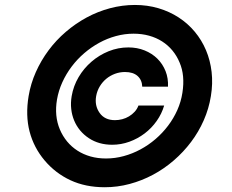

<svg xmlns="http://www.w3.org/2000/svg" viewBox="-20 -759 955 790"><path d="M97.7 -363.6Q106.2 -414.8 127.5 -462.5Q148.8 -510.3 179.9 -552Q210.9 -593.8 250.9 -628Q290.8 -662.3 336.5 -687Q382.1 -711.6 432.5 -725.1Q483 -738.6 535.2 -738.6Q586.6 -738.6 632.1 -725.1Q677.6 -711.6 715.2 -687.1Q752.8 -662.6 781.4 -628.4Q810 -594.1 827.6 -552.4Q845.2 -510.7 850.7 -462.9Q856.2 -415.1 847.7 -363.6Q839.5 -312.1 818.5 -264.4Q797.6 -216.6 766.3 -175.1Q735.1 -133.5 695.3 -99.1Q655.5 -64.6 609.7 -40.1Q563.9 -15.6 513.5 -2.1Q463.1 11.4 410.9 11.4Q331.7 11.4 269.9 -17.4Q208.1 -46.2 163.7 -98.7Q119 -151.6 101.7 -217.9Q84.5 -284.1 97.7 -363.6ZM226.2 -226.6Q237.9 -198.9 256.2 -176.8Q274.5 -154.8 298.7 -139.2Q322.8 -123.6 352.5 -115.2Q382.1 -106.9 416.2 -106.9Q453.1 -106.9 489 -116.7Q524.9 -126.4 557.9 -144.2Q590.9 -161.9 619.9 -186.8Q648.8 -211.6 671.5 -241.7Q694.2 -271.7 709.5 -305.9Q724.8 -340.2 730.5 -377.1Q741.8 -448.9 719.1 -501.4Q707.7 -529.1 689.5 -551.1Q671.2 -573.2 647 -588.6Q622.9 -604 593.2 -612.2Q563.6 -620.4 529.5 -620.4Q492.9 -620.4 457 -610.6Q421.2 -600.9 388.3 -582.9Q355.5 -565 326.5 -540.1Q297.6 -515.3 274.9 -485.1Q252.1 -454.9 236.5 -420.6Q220.9 -386.4 214.5 -349.4Q203.1 -281.6 226.2 -226.6ZM274.9 -363.6Q282 -405.2 303.4 -441.6Q324.9 -478 356.4 -505.1Q387.8 -532.3 426.8 -548.1Q465.9 -563.9 508.2 -563.9Q544.4 -563.9 575.1 -551.5Q605.8 -539.1 627.7 -517.4Q649.5 -495.7 661.2 -466.3Q672.9 -436.8 671.2 -402.3H565.3Q564.3 -430 546 -446.4Q527.7 -462.7 494.3 -462.7Q472.7 -462.7 452.8 -455.3Q432.9 -447.8 417.1 -434.7Q401.3 -421.5 390.4 -403.4Q379.6 -385.3 375.7 -364Q368.6 -324.6 389.9 -294.4Q410.9 -264.6 453.1 -264.6Q468 -264.6 483 -268.5Q497.9 -272.4 510.8 -280.2Q523.8 -288 534.1 -299.2Q544.4 -310.4 549.7 -324.9H655.5Q645.6 -290.8 624.6 -261.2Q603.7 -231.5 575.1 -209.9Q546.5 -188.2 512.3 -175.8Q478 -163.4 441.8 -163.4Q386.7 -163.4 345.9 -190.3Q325.3 -203.8 309.8 -222.3Q294.4 -240.8 285.2 -263Q275.9 -285.2 273.1 -310.5Q270.2 -335.9 274.9 -363.6Z"/></svg>

Font: Inter P
Style: Bold Italic
Weight: 700
Italic angle: 9.39999°
Designer: Rasmus Andersson
Foundry: rsms
Version: Version 3.018;git-588b23468